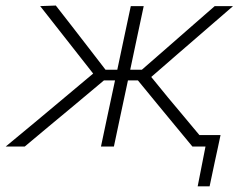

<svg xmlns="http://www.w3.org/2000/svg" viewBox="-49 -516 861 676"><path d="M-29 0Q23.5 -43 74.8 -86Q126 -129 177 -171.5L279 -257L226 -324.5Q161 -408 92.5 -494.5L147.5 -496.5Q176 -460 204.8 -423Q233.5 -386 262 -349L322.5 -270.5H364L364.5 -273Q377.5 -334 388.5 -386.5Q399.5 -439 411.5 -494.5H457Q445 -439 434 -386.5Q423 -334 410 -273L409.5 -270.5H450.5L540.5 -349Q582.5 -385.5 624.2 -422.2Q666 -459 707 -494.5H771.5Q722 -451.5 672.8 -409Q623.5 -366.5 575 -324.5L483.5 -245L543.5 -171.5Q571 -139 598.2 -106.2Q625.5 -73.5 653 -40.5H727.5Q722.5 -18 717.8 5.2Q713 28.5 707.5 52.5Q698.5 95.5 689 140H647L674.5 0H628.5Q598 -36.5 568.8 -72.2Q539.5 -108 509.5 -144L436.5 -233H401.5L398 -216.5Q385.5 -157.5 374.5 -106.5Q363.5 -55.5 352 0H306.5Q318 -55.5 329 -106.5Q340 -157.5 352.5 -216.5L356 -233H317L209.5 -143Q166.5 -107.5 123.5 -71.5Q80.5 -35.5 38 0Z"/></svg>

Font: Commissioner ExtraLight
Style: Italic
Weight: 200
Italic angle: -12°
Designer: Kostas Bartsokas
Foundry: Kostas Bartsokas
Version: Version 1.000; ttfautohint (v1.8.3)